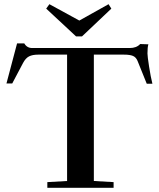

<svg xmlns="http://www.w3.org/2000/svg" viewBox="-20 -891 755 911"><path d="M340.8 -718.3 199.2 -850.1 214.4 -871.1 356.4 -793.5 495.1 -871.1 508.3 -850.1 369.1 -718.3ZM204.6 0V-26.9L298.3 -32.2V-631.8H161.6Q134.3 -631.8 117.9 -623.5Q101.6 -615.2 89.4 -592.3L38.1 -495.1H10.7L61 -685.1H95.2Q107.9 -663.1 132.8 -663.1H595.2Q627.9 -663.1 645 -682.1L684.1 -680.7Q679.7 -668 679.7 -637.2Q679.7 -624 687.3 -575.4Q694.8 -526.9 703.1 -493.7H676.3L632.8 -601.6Q625.5 -619.6 610.8 -625.7Q596.2 -631.8 568.4 -631.8H425.3V-32.2L519 -26.9V0Z"/></svg>

Font: Elstob 18pt SemiBold
Style: Regular
Weight: 600
Designer: Peter S. Baker
Version: Version 1.015